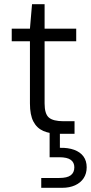

<svg xmlns="http://www.w3.org/2000/svg" viewBox="-20 -639 434 917"><path d="M261 0Q218 0 187 -13.5Q156 -27 139.5 -58.5Q123 -90 123 -145V-442H36V-502H123L133 -619H193V-502H344V-442H193V-145Q193 -95 213.5 -77.5Q234 -60 284 -60H336V0ZM177 258V211H263Q301 211 318 198Q335 185 335 160Q335 137 318 124.5Q301 112 263 112H217V-7H266V67Q305 66 334 76.5Q363 87 378.5 108Q394 129 394 160Q394 190 379.5 212Q365 234 338.5 246Q312 258 277 258Z"/></svg>

Font: DM Sans 16pt Light
Style: Regular
Weight: 300
Version: Version 4.004;gftools[0.9.30]